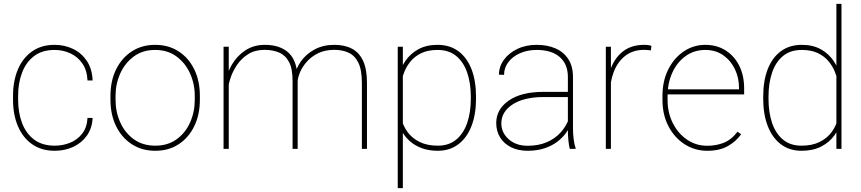

<svg xmlns="http://www.w3.org/2000/svg" viewBox="-20 -770 4455 993"><path d="M263.2 9.8Q194.8 9.8 146.5 -23.9Q98.1 -57.6 72.8 -117.2Q47.4 -176.8 47.4 -253.9V-274.4Q47.4 -352.1 72.8 -411.4Q98.1 -470.7 146.2 -504.4Q194.3 -538.1 262.2 -538.1Q313.5 -538.1 357.2 -517.3Q400.9 -496.6 428.7 -455.6Q456.5 -414.6 459 -354H432.6Q430.2 -406.7 406 -441.7Q381.8 -476.6 343.8 -494.1Q305.7 -511.7 262.2 -511.7Q197.8 -511.7 156 -479.7Q114.3 -447.8 94 -394Q73.7 -340.3 73.7 -274.4V-253.9Q73.7 -188 94 -134Q114.3 -80.1 156.2 -48.3Q198.2 -16.6 263.2 -16.6Q304.7 -16.6 342 -31.5Q379.4 -46.4 404.5 -78.1Q429.7 -109.9 432.6 -160.2H459Q456.5 -106.4 429.2 -68.4Q401.9 -30.3 358.4 -10.3Q314.9 9.8 263.2 9.8Z M551.3 -274.4Q551.3 -352.1 580.6 -411.4Q609.9 -470.7 661.9 -504.4Q713.9 -538.1 782.2 -538.1Q851.6 -538.1 903.6 -504.4Q955.6 -470.7 984.6 -411.4Q1013.7 -352.1 1013.7 -274.4V-253.9Q1013.7 -176.8 984.6 -117.2Q955.6 -57.6 903.8 -23.9Q852.1 9.8 783.2 9.8Q714.4 9.8 662.1 -23.9Q609.9 -57.6 580.6 -117.2Q551.3 -176.8 551.3 -253.9ZM577.6 -253.9Q577.6 -190.9 602.1 -136.7Q626.5 -82.5 672.4 -49.6Q718.3 -16.6 783.2 -16.6Q847.7 -16.6 893.3 -49.6Q939 -82.5 963.1 -136.7Q987.3 -190.9 987.3 -253.9V-274.4Q987.3 -336.4 962.9 -390.4Q938.5 -444.3 892.8 -478Q847.2 -511.7 782.2 -511.7Q717.8 -511.7 672.1 -478Q626.5 -444.3 602.1 -390.4Q577.6 -336.4 577.6 -274.4Z M1163.1 0H1136.2V-528.3H1163.1V-415ZM1145.5 -337.4Q1152.3 -389.6 1179 -435.3Q1205.6 -481 1249 -509.5Q1292.5 -538.1 1350.1 -538.1Q1430.2 -538.1 1474.9 -494.9Q1519.5 -451.7 1519.5 -351.6V0H1493.2V-351.6Q1493.2 -415 1474.6 -449.7Q1456.1 -484.4 1423.3 -498.3Q1390.6 -512.2 1348.6 -512.2Q1298.8 -512.2 1263.7 -490Q1228.5 -467.8 1206.1 -434.6Q1183.6 -401.4 1172.4 -367.2Q1161.1 -333 1159.7 -309.6ZM1501.5 -367.7Q1508.3 -412.6 1535.4 -451.4Q1562.5 -490.2 1606.9 -514.2Q1651.4 -538.1 1708.5 -538.1Q1762.2 -538.1 1800 -518.3Q1837.9 -498.5 1857.9 -455.3Q1877.9 -412.1 1877.9 -341.8V0H1851.6V-341.8Q1851.6 -409.2 1833 -446.3Q1814.5 -483.4 1781.7 -498Q1749 -512.7 1707 -512.2Q1660.2 -511.7 1625.7 -494.9Q1591.3 -478 1568.4 -452.6Q1545.4 -427.2 1533.4 -400.1Q1521.5 -373 1519.5 -351.6Z M2243.7 9.8Q2199.2 9.8 2163.6 -2.9Q2127.9 -15.6 2101.8 -38.1Q2075.7 -60.5 2059.6 -89.1Q2043.5 -117.7 2037.1 -148.9V-363.8Q2048.8 -413.6 2075.2 -452.9Q2101.6 -492.2 2143.3 -515.1Q2185.1 -538.1 2242.7 -538.1Q2305.7 -538.1 2350.1 -505.6Q2394.5 -473.1 2418.2 -413.1Q2441.9 -353 2441.9 -269.5V-259.3Q2441.9 -178.7 2418.5 -118.2Q2395 -57.6 2350.6 -23.9Q2306.2 9.8 2243.7 9.8ZM2037.1 203.1V-528.3H2063.5V-426.8V203.1ZM2244.1 -16.6Q2301.8 -16.6 2339.6 -48.1Q2377.4 -79.6 2396.2 -134.3Q2415 -189 2415 -259.3V-269.5Q2415 -339.8 2396.2 -394.5Q2377.4 -449.2 2339.4 -480.5Q2301.3 -511.7 2243.2 -511.7Q2193.4 -511.7 2159.4 -495.4Q2125.5 -479 2104.2 -453.4Q2083 -427.7 2071.5 -399.2Q2060.1 -370.6 2054.7 -346.2V-161.1Q2063.5 -121.1 2086.9 -88.4Q2110.4 -55.7 2149.7 -36.1Q2189 -16.6 2244.1 -16.6Z M2917 -372.1Q2917 -438 2875 -474.9Q2833 -511.7 2755.9 -511.7Q2708 -511.7 2669.7 -494.9Q2631.3 -478 2609.1 -448.7Q2586.9 -419.4 2586.9 -382.8L2560.5 -383.8Q2560.5 -425.3 2585.7 -460.2Q2610.8 -495.1 2655 -516.6Q2699.2 -538.1 2755.9 -538.1Q2811 -538.1 2853.3 -519.5Q2895.5 -501 2919.4 -463.9Q2943.4 -426.8 2943.4 -371.1V-106.4Q2943.4 -78.1 2947 -49.3Q2950.7 -20.5 2957 -4.4V0H2926.8Q2921.9 -19 2919.4 -46.1Q2917 -73.2 2917 -99.1ZM2928.7 -268.1H2792Q2689.9 -268.1 2631.3 -230Q2572.8 -191.9 2572.8 -131.8Q2572.8 -84 2610.8 -50Q2648.9 -16.1 2709 -16.1Q2764.6 -16.1 2807.6 -34.4Q2850.6 -52.7 2880.4 -85.9Q2910.2 -119.1 2925.8 -164.6L2937.5 -140.1Q2928.2 -112.8 2909.9 -86.2Q2891.6 -59.6 2863.3 -37.8Q2835 -16.1 2796.6 -3.2Q2758.3 9.8 2709 9.8Q2659.7 9.8 2623 -8.5Q2586.4 -26.9 2566.4 -59.3Q2546.4 -91.8 2546.4 -133.8Q2546.4 -204.6 2611.1 -249.8Q2675.8 -294.9 2790.5 -294.9H2928.7Z M3139.6 0H3113.3V-528.3H3139.6V-436.5ZM3346.2 -509.3Q3338.4 -510.3 3329.8 -511.2Q3321.3 -512.2 3312 -512.2Q3252.9 -512.2 3213.4 -481Q3173.8 -449.7 3154.1 -397.7Q3134.3 -345.7 3134.3 -283.2L3116.7 -281.7Q3116.7 -356 3138.2 -413.8Q3159.7 -471.7 3202.9 -504.9Q3246.1 -538.1 3312 -538.1Q3324.2 -538.1 3333.5 -536.6Q3342.8 -535.2 3349.1 -532.7Z M3637.7 9.8Q3573.7 9.8 3521 -23.9Q3468.3 -57.6 3437.3 -116.9Q3406.2 -176.3 3406.2 -252.9V-274.4Q3406.2 -351.6 3436.3 -411.1Q3466.3 -470.7 3516.6 -504.4Q3566.9 -538.1 3627.9 -538.1Q3686.5 -538.1 3731.9 -509.8Q3777.3 -481.4 3803 -430.7Q3828.6 -379.9 3828.6 -312.5V-281.7H3423.3V-308.1H3802.2V-314.5Q3802.2 -367.7 3780.8 -412.4Q3759.3 -457 3720.2 -484.4Q3681.2 -511.7 3627.9 -511.7Q3569.8 -511.7 3525.6 -479.7Q3481.4 -447.8 3457 -393.8Q3432.6 -339.8 3432.6 -274.4V-252.9Q3432.6 -187 3459.7 -133.3Q3486.8 -79.6 3533.2 -47.9Q3579.6 -16.1 3637.7 -16.1Q3683.1 -16.1 3722.4 -31.2Q3761.7 -46.4 3794.4 -88.9L3813 -75.7Q3786.6 -38.1 3743.9 -14.2Q3701.2 9.8 3637.7 9.8Z M4125.5 9.8Q4063 9.8 4018.6 -23.9Q3974.1 -57.6 3950.7 -118.2Q3927.2 -178.7 3927.2 -259.3V-269.5Q3927.2 -353 3950.9 -413.1Q3974.6 -473.1 4019.3 -505.6Q4064 -538.1 4126.5 -538.1Q4184.1 -538.1 4225.3 -515.1Q4266.6 -492.2 4292.7 -452.9Q4318.8 -413.6 4330.1 -363.8V-148.4Q4321.8 -106.9 4296.1 -70.8Q4270.5 -34.7 4227.8 -12.5Q4185.1 9.8 4125.5 9.8ZM4125 -16.6Q4180.7 -16.6 4219.7 -36.1Q4258.8 -55.7 4282.2 -88.4Q4305.7 -121.1 4314.5 -160.6V-346.2Q4309.1 -370.6 4297.6 -399.2Q4286.1 -427.7 4264.9 -453.4Q4243.7 -479 4209.7 -495.4Q4175.8 -511.7 4126 -511.7Q4067.9 -511.7 4029.8 -480.5Q3991.7 -449.2 3973.1 -394.5Q3954.6 -339.8 3954.6 -269.5V-259.3Q3954.6 -189 3973.1 -134.3Q3991.7 -79.6 4029.5 -48.1Q4067.4 -16.6 4125 -16.6ZM4305.7 0V-102.5V-750H4332V0Z"/></svg>

Font: Heebo Thin
Style: Regular
Weight: 250
Designer: Oded Ezer
Foundry: Ezer Type House
Version: Version 3.100